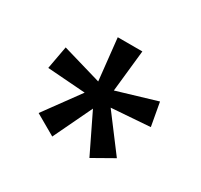

<svg xmlns="http://www.w3.org/2000/svg" viewBox="-90 -874 622 595"><g transform="rotate(30 221.5 -577.0)"><path d="M265 -761 249 -612 390 -654 405 -571 267 -561 362 -435 288 -393 221 -531 155 -393 82 -435 174 -561 38 -571 53 -653 193 -612 177 -761Z"/></g></svg>

Font: Noto Sans Myanmar Condensed
Style: Regular
Weight: 400
Width: 3
Designer: Monotype Design Team
Foundry: Monotype Imaging Inc.
Version: Version 2.107; ttfautohint (v1.8.4.7-5d5b)